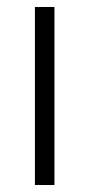

<svg xmlns="http://www.w3.org/2000/svg" viewBox="-20 -530 257 550"><path d="M80 -510H136V0H80Z"/></svg>

Font: Saira SemiCondensed Light
Style: Regular
Weight: 300
Width: 4
Designer: Hector Gatti with collaboration of the Omnibus-Type team
Foundry: Omnibus-Type
Version: Version 0.072; ttfautohint (v1.8)